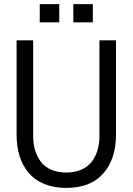

<svg xmlns="http://www.w3.org/2000/svg" viewBox="-20 -895 640 927"><path d="M540 -244.1Q540 -127.9 479 -57.9Q418 12.2 299.8 12.2Q239.7 12.2 193.6 -6.8Q147.5 -25.9 118.4 -60.3Q89.4 -94.7 74.7 -141.1Q60.1 -187.5 60.1 -244.1V-700.2H140.1V-236.8Q140.1 -199.7 149.7 -168.5Q159.2 -137.2 178 -113Q196.8 -88.9 228 -75.4Q259.3 -62 299.8 -62Q340.3 -62 371.6 -75.4Q402.8 -88.9 421.9 -113Q440.9 -137.2 450.4 -168.5Q460 -199.7 460 -236.8V-700.2H540ZM171.9 -787.1V-875H266.1V-787.1ZM334 -787.1V-875H428.2V-787.1Z"/></svg>

Font: TASA Explorer
Style: Regular
Weight: 400
Designer: Weizhong Zhang
Foundry: Local Remote
Version: Version 1.000;Glyphs 3.1.2 (3151)